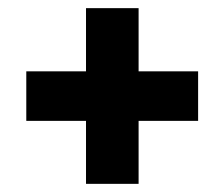

<svg xmlns="http://www.w3.org/2000/svg" viewBox="-20 -545 550 471"><path d="M320 -94H191V-525H320ZM44.5 -248.5V-370H466V-248.5Z"/></svg>

Font: Anek Gujarati Medium
Style: Bold
Weight: 700
Version: Version 1.003